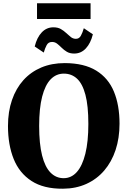

<svg xmlns="http://www.w3.org/2000/svg" viewBox="-20 -1136 776 1167"><path d="M363 11Q245.5 12 171.5 -36Q97.5 -84 63 -170Q28.5 -256 28.5 -370Q28.5 -457.5 52.8 -528Q77 -598.5 122.2 -648.8Q167.5 -699 231 -725.8Q294.5 -752.5 374 -752.5Q491.5 -752 565 -706.8Q638.5 -661.5 672.5 -579Q706.5 -496.5 706.5 -384Q706.5 -296.5 682.5 -224.2Q658.5 -152 613.5 -99.5Q568.5 -47 505 -18.2Q441.5 10.5 363 11ZM367 -53Q413.5 -53 447 -90.5Q480.5 -128 498.8 -201.8Q517 -275.5 517 -383Q517 -493 499.2 -560Q481.5 -627 448.2 -657.8Q415 -688.5 368 -688.5Q321.5 -688.5 288 -654Q254.5 -619.5 236.2 -548.8Q218 -478 218 -370.5Q218 -261.5 235.8 -191.2Q253.5 -121 287 -87Q320.5 -53 367 -53ZM431 -810.5Q404.5 -810.5 386.5 -821.2Q368.5 -832 354.8 -845.8Q341 -859.5 327.5 -870.2Q314 -881 296.5 -881Q274 -881 263.8 -862Q253.5 -843 246 -816.5L191 -853.5Q204.5 -908.5 233.8 -939.2Q263 -970 304.5 -970Q331.5 -970 349.8 -959.5Q368 -949 382.2 -935.5Q396.5 -922 410 -911.2Q423.5 -900.5 440 -900Q461 -899.5 471.5 -918.8Q482 -938 489.5 -964.5L544.5 -927.5Q531 -873 501.8 -841.8Q472.5 -810.5 431 -810.5ZM530.5 -1116V-1020.5H205V-1116Z"/></svg>

Font: Merriweather 24pt Black
Style: Regular
Weight: 900
Designer: Eben Sorkin
Foundry: Eben Sorkin
Version: Version 2.100